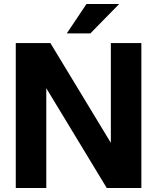

<svg xmlns="http://www.w3.org/2000/svg" viewBox="-20 -934 781 954"><path d="M58.4 -720H230.4L530.8 -224.2V-720H682.4V0H510.4L210 -495.8V0H58.4ZM409.6 -914H572L429 -768H311.8Z"/></svg>

Font: Aspekta Variable
Style: Regular
Weight: 400
Designer: Ivo Dolenc
Version: Version 2.100